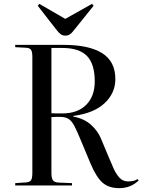

<svg xmlns="http://www.w3.org/2000/svg" viewBox="-20 -963 740 997"><path d="M599 14Q546 14 513.5 -13.5Q481 -41 450 -114L402 -229Q382 -278 368 -305.5Q354 -333 337.5 -344.5Q321 -356 292 -356Q279 -356 268 -356Q257 -356 247 -355V-65Q247 -39 254.5 -27.5Q262 -16 284 -15L354 -12V0H59V-12L117 -16Q136 -18 142 -28.5Q148 -39 148 -67V-668Q148 -693 141.5 -703.5Q135 -714 115 -715L59 -718V-730H310Q442 -730 510.5 -687Q579 -644 579 -552Q579 -480 523.5 -427.5Q468 -375 360 -361V-358Q417 -347 452.5 -315Q488 -283 504 -244L542 -153Q556 -119 569.5 -89Q583 -59 600.5 -40Q618 -21 645 -21Q660 -21 672 -23.5Q684 -26 694 -33L700 -26Q659 14 599 14ZM303 -374Q383 -374 427.5 -418.5Q472 -463 472 -540Q472 -631 431.5 -672.5Q391 -714 303 -714H247V-375Q266 -374 279.5 -374Q293 -374 303 -374ZM319 -778Q306 -778 297 -784Q288 -790 275 -806L176 -933L184 -943L319 -865L458 -943L466 -933L359 -800Q351 -790 342 -784Q333 -778 319 -778Z"/></svg>

Font: Literata 72pt
Style: Regular
Weight: 400
Designer: Latin by Veronika Burian and Jose Scaglione. Greek by Irene Vlachou. Cyrillic by Vera Evstafieva.
Foundry: TypeTogether
Version: Version 3.002